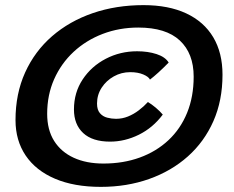

<svg xmlns="http://www.w3.org/2000/svg" viewBox="-20 -695 912 749"><path d="M373.5 34Q269 34 194.5 2.2Q120 -29.5 80.2 -88.2Q40.5 -147 40.5 -226.5Q40.5 -329.5 78 -412.2Q115.5 -495 183.2 -553.8Q251 -612.5 342 -643.8Q433 -675 540 -675Q637.5 -675 706.5 -642.8Q775.5 -610.5 811.8 -549.8Q848 -489 848 -403.5Q848 -303 812.5 -222.5Q777 -142 712.8 -84.8Q648.5 -27.5 561.8 3.2Q475 34 373.5 34ZM383.5 -57Q461 -57 525.5 -80.5Q590 -104 637.2 -148.2Q684.5 -192.5 710 -255.2Q735.5 -318 735.5 -396Q735.5 -486.5 681.5 -537Q627.5 -587.5 519.5 -587.5Q445.5 -587.5 380.8 -562.8Q316 -538 267.2 -492.8Q218.5 -447.5 191.2 -386Q164 -324.5 164 -251Q164 -188.5 191.2 -145.2Q218.5 -102 267.8 -79.5Q317 -57 383.5 -57ZM409.5 -142.5Q340.5 -142.5 304.5 -176Q268.5 -209.5 268.5 -268Q268.5 -334 302.5 -385.2Q336.5 -436.5 392.8 -465.8Q449 -495 515 -495Q557 -495 590.8 -484Q624.5 -473 638 -451Q618.5 -431 598.8 -413Q579 -395 565 -384.5Q560 -395.5 539 -404.5Q518 -413.5 488 -413.5Q453.5 -413.5 424 -397Q394.5 -380.5 376.5 -352.8Q358.5 -325 358.5 -291Q358.5 -266.5 369.8 -253.5Q381 -240.5 398.2 -236Q415.5 -231.5 432.5 -231.5Q457 -231.5 479.2 -240.5Q501.5 -249.5 521.2 -264.5Q541 -279.5 557 -297Q571.5 -288.5 587.8 -274.8Q604 -261 615 -248Q576.5 -196.5 521.8 -169.5Q467 -142.5 409.5 -142.5Z"/></svg>

Font: Grandstander Thin Medium
Style: Italic
Weight: 500
Italic angle: -15°
Version: Version 1.200